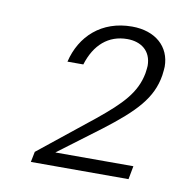

<svg xmlns="http://www.w3.org/2000/svg" viewBox="-52 -756 425 453"><g transform="rotate(10 161.0 -530.0)"><path d="M50 -352H284L290 -384H103L203 -459C275 -514 311 -551 320 -607C321 -616 322 -623 322 -628C322 -676 286 -708 230 -708C157 -708 109 -663 94 -600H132C147 -649 179 -677 224 -677C257 -677 282 -659 282 -623C282 -619 281 -613 280 -605C271 -557 240 -526 185 -481L55 -377Z"/></g></svg>

Font: Momo Neue ExtLt
Style: Italic
Weight: 200
Italic angle: -10°
Designer: Ninad Kale (Devanagari), Jonny Pinhorn (Latin)
Foundry: Indian Type Foundry
Version: 4.004